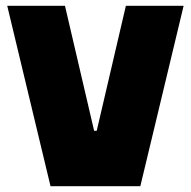

<svg xmlns="http://www.w3.org/2000/svg" viewBox="-20 -645 661 665"><path d="M5 -625H205L306 -192H315L416 -625H616L466 0H155Z"/></svg>

Font: Changa ExtraBold
Style: Regular
Weight: 800
Designer: Eduardo Rodriguez Tunni
Foundry: Eduardo Rodriguez Tunni
Version: Version 3.002; ttfautohint (v1.8.2)